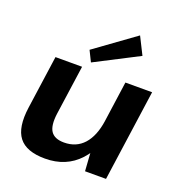

<svg xmlns="http://www.w3.org/2000/svg" viewBox="-145 -935 996 1067"><g transform="rotate(20 352.5 -402.0)"><path d="M217 -248.2Q207.1 -175.5 228.9 -142.8Q250.7 -110 307.2 -110Q379 -110 423.4 -159.1Q467.7 -208.3 481.1 -301.3L548.9 -381.7L538.9 -312.1Q516.9 -156.5 439.6 -73.2Q362.3 10.1 238.4 10.1Q127.6 10.1 83.6 -46.8Q39.5 -103.7 56.6 -225.5L101 -540H258.3ZM596.4 0H472.3L461.4 -161.9L514.5 -540H672.4ZM552.9 -711.6 296.3 -579.4 265 -642.9 501.5 -814Z"/></g></svg>

Font: Pathway Extreme 8pt Thin 12pt
Style: Italic
Weight: 100
Italic angle: -8°
Version: Version 1.001;gftools[0.9.26]